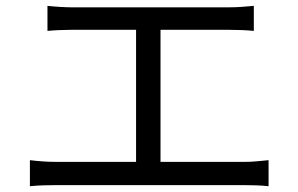

<svg xmlns="http://www.w3.org/2000/svg" viewBox="-20 -689 1040 669"><path d="M145.4 -668.6Q165.4 -666.3 189.8 -664.9Q214.2 -663.5 229.3 -663.5H778.6Q801.6 -663.5 824 -665.2Q846.3 -666.9 864.4 -668.6V-581.3Q845.3 -583.3 822.6 -584.2Q800 -585.1 778.6 -585.1H229.3Q214.8 -585.1 189.5 -584.2Q164.1 -583.3 145.4 -581.3ZM454.1 -81.8V-618.7H539.3V-81.8ZM84.2 -130.9Q106.2 -128.2 128.8 -126.6Q151.4 -125 172.4 -125H833.2Q856.1 -125 876.4 -127.1Q896.8 -129.2 915.8 -130.9V-40.1Q895.6 -42.5 871.8 -43.2Q848 -43.9 833.2 -43.9H172.4Q151.8 -43.9 129.5 -43.2Q107.2 -42.5 84.2 -40.1Z"/></svg>

Font: Noto Sans JP
Style: Regular
Weight: 100
Designer: Ryoko NISHIZUKA 西塚涼子 (kana, bopomofo & ideographs); Paul D. Hunt (Latin, Greek & Cyrillic); Sandoll Communications 산돌커뮤니
Foundry: Adobe
Version: Version 2.004;hotconv 1.0.118;makeotfexe 2.5.65603